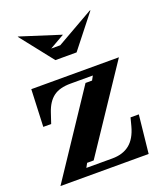

<svg xmlns="http://www.w3.org/2000/svg" viewBox="-139 -847 793 937"><g transform="rotate(-20 257.0 -378.0)"><path d="M161 -40H296Q351 -40 386 -68Q421 -96 437 -156L448 -198H491L470 0H12L299 -431H333L345 -453H229Q172 -453 140 -429Q108 -405 91 -354L73 -300H32L40 -493H495L207 -62H173ZM439 -756H443L309 -586H199L65 -756H69L276 -690L199 -646H246Z"/></g></svg>

Font: Redaction
Style: Bold
Weight: 700
Designer: Jeremy Mickel / Forest Young
Foundry: MCKL
Version: Version 2.001; Redaction Bold